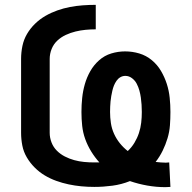

<svg xmlns="http://www.w3.org/2000/svg" viewBox="-20 -763 790 792"><path d="M662 9Q625 9 588 2.5Q551 -4 516 -16Q481 -2 443.5 3Q406 8 369 8Q342 8 315.5 5.5Q289 3 263 -2.5Q237 -8 212 -17Q187 -26 164.5 -39.5Q142 -53 123 -72Q104 -91 90.5 -114Q77 -137 72 -163Q67 -189 67 -215V-520Q67 -547 72.5 -573.5Q78 -600 91.5 -623Q105 -646 124.5 -665Q144 -684 167.5 -697.5Q191 -711 216.5 -720Q242 -729 268 -734Q294 -739 321 -741Q348 -743 375 -743V-642Q354 -642 333 -640Q312 -638 291.5 -633Q271 -628 251.5 -619Q232 -610 216.5 -595.5Q201 -581 193 -561Q185 -541 185 -520V-215Q185 -195 192.5 -175.5Q200 -156 214.5 -141.5Q229 -127 247.5 -117.5Q266 -108 286 -102.5Q306 -97 326.5 -95Q347 -93 368 -93H390Q371 -114 356 -138.5Q341 -163 331.5 -189.5Q322 -216 319 -244Q316 -272 316 -301Q316 -330 319 -359Q322 -388 330 -416Q338 -444 352.5 -469.5Q367 -495 389 -514.5Q411 -534 439 -542.5Q467 -551 496 -551Q526 -551 554.5 -542.5Q583 -534 606 -515Q629 -496 644 -470.5Q659 -445 668 -417Q677 -389 680 -359.5Q683 -330 683 -301Q683 -273 681 -246Q679 -219 671 -192.5Q663 -166 651 -141.5Q639 -117 622 -95Q632 -94 642.5 -93Q653 -92 664 -92Q667 -92 670.5 -92.5Q674 -93 678 -93L683 8Q678 8 672.5 8.5Q667 9 662 9ZM507 -140Q523 -155 534.5 -174Q546 -193 553 -214Q560 -235 562.5 -257Q565 -279 565 -301Q565 -316 564 -331Q563 -346 561 -360.5Q559 -375 555 -389.5Q551 -404 544 -417.5Q537 -431 524.5 -440.5Q512 -450 497 -450Q486 -450 476.5 -444.5Q467 -439 460.5 -429.5Q454 -420 450 -410Q446 -400 443.5 -389Q441 -378 439 -367Q437 -356 436 -345Q435 -334 434.5 -323Q434 -312 434 -301Q434 -278 437.5 -255Q441 -232 450.5 -211Q460 -190 474.5 -172Q489 -154 507 -140Z"/></svg>

Font: Iosevka Aile
Style: Bold
Weight: 700
Designer: Belleve Invis
Foundry: Belleve Invis
Version: Version 28.0.1; ttfautohint (v1.8.4)